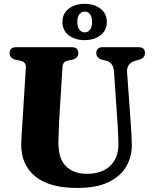

<svg xmlns="http://www.w3.org/2000/svg" viewBox="-20 -940 772 976"><path d="M578 -306 559.5 -576Q556.5 -621.5 519.5 -631.5L500 -636Q469.5 -644.5 469.5 -670Q469.5 -700 502.5 -700H684.5Q717 -700 717 -670Q717 -645.5 687 -636.5L668 -631Q622.5 -618 626 -571.5L645 -308Q647 -282 648.2 -257Q649.5 -232 650 -205Q650.5 -142 621 -92.2Q591.5 -42.5 530 -13.5Q468.5 15.5 372.5 15.5Q231 15.5 159.2 -43.5Q87.5 -102.5 88 -204Q88 -223.5 90.2 -257.5Q92.5 -291.5 94.5 -325L111.5 -598Q113 -624.5 83.5 -631.5L60 -636Q29 -643.5 29 -670Q29 -700 62.5 -700H345Q378 -700 378 -670Q378 -644.5 347.5 -636.5L323 -631.5Q299 -626 297.5 -598.5L280.5 -322Q279 -289.5 278.2 -262.8Q277.5 -236 277 -216.5Q276.5 -133.5 315.2 -95Q354 -56.5 422 -56.5Q497.5 -56.5 540 -96.8Q582.5 -137 582 -207.5Q581.5 -241.5 580.2 -263.8Q579 -286 578 -306ZM410 -736Q362.5 -736 330 -760.2Q297.5 -784.5 297.5 -828.5Q297.5 -872 330 -896.2Q362.5 -920.5 410 -920.5Q459 -920.5 491 -895.8Q523 -871 523 -828.5Q523 -785.5 491 -760.8Q459 -736 410 -736ZM411 -881Q394 -881 383.5 -867.5Q373 -854 373 -828.5Q373 -803 383.5 -789.2Q394 -775.5 411 -775.5Q427.5 -775.5 437.8 -789.5Q448 -803.5 448 -828.5Q448 -853.5 437.8 -867.2Q427.5 -881 411 -881Z"/></svg>

Font: Fraunces 72pt Soft
Style: Bold
Weight: 700
Version: Version 1.000;[b76b70a41]